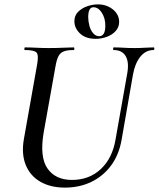

<svg xmlns="http://www.w3.org/2000/svg" viewBox="-20 -841 724 875"><path d="M560 -507Q569 -558 552.5 -585.5Q536 -613 498 -613Q495 -613 495.5 -619Q496 -625 498 -625Q520 -625 543 -623.5Q566 -622 593 -622Q617 -622 640 -623.5Q663 -625 680 -625Q684 -625 683.5 -619Q683 -613 680 -613Q644 -613 619.5 -582.5Q595 -552 586 -501L534 -203Q522 -135 486 -86.5Q450 -38 396 -12Q342 14 276 14Q210 14 163.5 -13Q117 -40 97 -90Q77 -140 89 -208L149 -546Q157 -590 146.5 -601.5Q136 -613 94 -613Q90 -613 91 -619Q92 -625 93 -625Q117 -625 145 -623.5Q173 -622 203 -622Q238 -622 266.5 -623.5Q295 -625 316 -625Q319 -625 319 -619Q319 -613 316 -613Q286 -613 270 -606.5Q254 -600 246 -584Q238 -568 233 -539L179 -237Q160 -125 196.5 -73Q233 -21 308 -21Q387 -21 440 -71Q493 -121 507 -208ZM417 -664Q370 -664 344.5 -688.5Q319 -713 319 -744Q319 -770 336 -787Q353 -804 377.5 -812.5Q402 -821 426 -821Q466 -821 494.5 -798Q523 -775 523 -741Q523 -717 507 -699.5Q491 -682 466.5 -673Q442 -664 417 -664ZM432 -676Q460 -676 460 -724Q460 -758 444 -783Q428 -808 406 -808Q382 -808 382 -763Q382 -744 387.5 -723.5Q393 -703 404.5 -689.5Q416 -676 432 -676Z"/></svg>

Font: Cormorant Light SemiBold
Style: Italic
Weight: 600
Italic angle: -10°
Version: Version 4.000